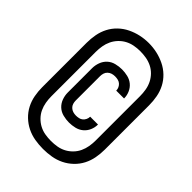

<svg xmlns="http://www.w3.org/2000/svg" viewBox="-236 -878 1073 1073"><g transform="rotate(45 300.0 -341.5)"><path d="M298 -130Q275 -130 251 -136Q227 -142 209.5 -158Q192 -174 183.5 -197Q175 -220 175 -244V-436Q175 -460 183.5 -483Q192 -506 209.5 -522Q227 -538 251 -544Q275 -550 298 -550Q321 -550 344 -544.5Q367 -539 384.5 -524.5Q402 -510 411.5 -488.5Q421 -467 421 -444Q421 -444 421 -443.5Q421 -443 421 -443H359Q359 -443 359 -443Q359 -443 359 -444Q359 -455 354 -465.5Q349 -476 340.5 -483Q332 -490 321 -492.5Q310 -495 298 -495Q286 -495 274.5 -491.5Q263 -488 254 -479.5Q245 -471 241.5 -459.5Q238 -448 238 -436V-244Q238 -232 241.5 -220.5Q245 -209 254 -200.5Q263 -192 274.5 -188.5Q286 -185 298 -185Q310 -185 321 -187.5Q332 -190 340.5 -197Q349 -204 354 -214.5Q359 -225 359 -236Q359 -237 359 -237Q359 -237 359 -237H421Q421 -237 421 -236.5Q421 -236 421 -236Q421 -213 411.5 -191.5Q402 -170 384.5 -155.5Q367 -141 344 -135.5Q321 -130 298 -130ZM300 77Q267 77 234.5 71.5Q202 66 172.5 51.5Q143 37 119 14Q95 -9 80 -38Q65 -67 59 -99.5Q53 -132 53 -165V-515Q53 -548 59 -580.5Q65 -613 80 -642Q95 -671 119 -694Q143 -717 173 -731.5Q203 -746 235 -753Q267 -760 300 -760Q333 -760 365 -753Q397 -746 427 -731.5Q457 -717 481 -694Q505 -671 520 -642Q535 -613 541 -580.5Q547 -548 547 -515V-165Q547 -132 541 -99.5Q535 -67 520 -38Q505 -9 481 14Q457 37 427.5 51.5Q398 66 365.5 71.5Q333 77 300 77ZM300 14Q324 14 347.5 10Q371 6 392 -5Q413 -16 430 -33.5Q447 -51 457 -72.5Q467 -94 471 -117.5Q475 -141 475 -165V-515Q475 -539 471 -563Q467 -587 456.5 -608.5Q446 -630 429 -647.5Q412 -665 390.5 -675.5Q369 -686 345.5 -690Q322 -694 298 -694Q274 -694 250.5 -689.5Q227 -685 206.5 -674Q186 -663 169.5 -645.5Q153 -628 143 -607Q133 -586 129 -562.5Q125 -539 125 -515V-165Q125 -141 129 -117.5Q133 -94 143 -72.5Q153 -51 170 -33.5Q187 -16 208 -5Q229 6 252.5 10Q276 14 300 14Z"/></g></svg>

Font: Zed Mono Medium Extended
Style: Regular
Weight: 500
Width: 7
Monospace: yes
Designer: Belleve Invis
Foundry: Belleve Invis
Version: Version 1.0.0; ttfautohint (v1.8.4)